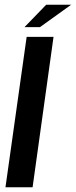

<svg xmlns="http://www.w3.org/2000/svg" viewBox="-20 -787 319 807"><path d="M3 0 92 -632H205L117 0ZM83 -673 174 -767H279L148 -673Z"/></svg>

Font: Alumni Sans
Style: Bold Italic
Weight: 700
Italic angle: -8°
Designer: Robert E. Leuschke
Foundry: Robert E. Leuschke
Version: Version 1.016